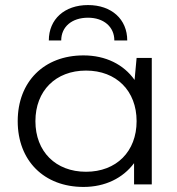

<svg xmlns="http://www.w3.org/2000/svg" viewBox="-20 -729 700 759"><path d="M510 0H580V-500H520L512 -413C469 -474 398 -510 310 -510C154 -510 50 -406 50 -250C50 -94 154 10 310 10C396 10 466 -25 510 -84ZM320 -50C200 -50 120 -130 120 -250C120 -370 200 -450 320 -450C440 -450 520 -370 520 -250C520 -130 440 -50 320 -50ZM432 -569H483C483 -653 421 -709 328 -709C235 -709 173 -653 173 -569H222C222 -623 264 -659 328 -659C390 -659 432 -623 432 -569Z"/></svg>

Font: Gully Light
Style: Regular
Weight: 300
Designer: jaikishan Patel
Foundry: MagicType
Version: Version 1.000;Glyphs 3.2 (3242)